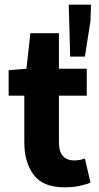

<svg xmlns="http://www.w3.org/2000/svg" viewBox="-20 -790 423 821"><path d="M256 11Q164 11 124 -42.5Q84 -96 84 -181V-381H17V-490L93 -496L110 -648H232V-496H351V-381H232V-183Q232 -141 249.5 -122.5Q267 -104 296 -104Q308 -104 320 -106Q332 -108 343 -112L367 -9Q348 -1 319.5 5Q291 11 256 11ZM280 -548 274 -770H369L367 -701L343 -548Z"/></svg>

Font: Source Sans 3 ExtraLight
Style: Bold
Weight: 700
Version: Version 3.052;hotconv 1.1.0;makeotfexe 2.6.0